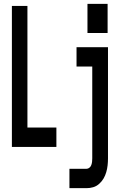

<svg xmlns="http://www.w3.org/2000/svg" viewBox="-20 -766 640 1001"><path d="M436 -594V-746H541V-594ZM42 0V-735H123V-101H274V0ZM342 215V114H431Q439 114 446 108.5Q453 103 456 94.5Q459 86 460 77.5Q461 69 461 60V-419H379V-520H543V60Q543 78 541 96Q539 114 534 131.5Q529 149 520 164.5Q511 180 497 192.5Q483 205 466 210Q449 215 431 215Z"/></svg>

Font: Iosevka SS04 Extended
Style: Bold
Weight: 700
Width: 7
Monospace: yes
Designer: Belleve Invis
Foundry: Belleve Invis
Version: Version 19.0.0; ttfautohint (v1.8.4)